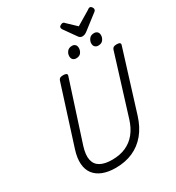

<svg xmlns="http://www.w3.org/2000/svg" viewBox="-324 -1643 1703 1854"><g transform="rotate(-30 527.5 -715.5)"><path d="M413 19Q331 19 271 -4.5Q211 -28 177 -72.5Q143 -117 138 -183Q133 -249 160 -334L367 -984Q372 -998 383.5 -1004.5Q395 -1011 419 -1011Q442 -1011 453 -1004Q464 -997 459 -981L246 -323Q218 -234 230.5 -177Q243 -120 292 -93Q341 -66 422 -66Q509 -66 575 -95.5Q641 -125 687 -182Q733 -239 759 -323L964 -984Q969 -998 980.5 -1004.5Q992 -1011 1015 -1011Q1063 -1011 1054 -981L846 -312Q812 -203 751 -129.5Q690 -56 605 -18.5Q520 19 413 19ZM610 -1088Q589 -1088 575 -1101Q561 -1114 561 -1140Q561 -1166 579 -1190Q597 -1214 634 -1214Q654 -1214 668 -1201.5Q682 -1189 682 -1163Q682 -1135 665 -1111.5Q648 -1088 610 -1088ZM856 -1088Q836 -1088 821.5 -1101Q807 -1114 807 -1140Q807 -1166 825 -1190Q843 -1214 880 -1214Q900 -1214 914.5 -1201.5Q929 -1189 929 -1163Q929 -1136 911.5 -1112Q894 -1088 856 -1088ZM968 -1450Q980 -1450 989.5 -1438Q999 -1426 999 -1415Q999 -1405 996 -1400Q993 -1395 988 -1391L825 -1265Q810 -1253 796.5 -1247.5Q783 -1242 767 -1242Q754 -1242 743.5 -1249Q733 -1256 725 -1269L633 -1399Q628 -1407 627 -1412Q626 -1417 626 -1421Q626 -1433 640.5 -1441.5Q655 -1450 664 -1450Q675 -1450 680 -1445.5Q685 -1441 691 -1434L786 -1344L938 -1435Q945 -1439 952 -1444.5Q959 -1450 968 -1450Z"/></g></svg>

Font: Playwrite CA
Style: Regular
Weight: 400
Designer: Veronika Burian, José Scaglione
Foundry: TypeTogether
Version: Version 1.002